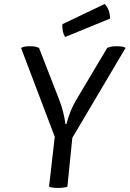

<svg xmlns="http://www.w3.org/2000/svg" viewBox="-20 -927 642 950"><path d="M251 -250Q244.1 -188.5 222.7 -3.9Q228.5 0 240.2 1Q251 2.9 266.6 2.9Q284.2 2.9 294.9 1Q306.6 0 313.5 -3.9Q321.3 -84 337.9 -245.1Q404.3 -356.4 601.6 -690.4Q596.7 -693.4 585 -696.3Q574.2 -698.2 557.6 -698.2Q543 -698.2 530.3 -696.3Q518.6 -693.4 510.7 -690.4Q459 -603.5 355.5 -429.7Q341.8 -407.2 329.1 -376Q317.4 -345.7 308.6 -313.5Q307.6 -313.5 303.7 -313.5Q299.8 -344.7 292 -374Q284.2 -403.3 274.4 -429.7Q240.2 -516.6 172.9 -690.4Q165 -693.4 154.3 -696.3Q142.6 -698.2 127.9 -698.2Q112.3 -698.2 101.6 -696.3Q90.8 -693.4 84 -690.4Q139.6 -543 251 -250ZM289.1 -807.6Q288.1 -801.8 288.1 -795.9Q289.1 -783.2 291 -771.5Q294.9 -754.9 302.7 -744.1Q377 -774.4 524.4 -835Q524.4 -856.4 517.6 -876Q510.7 -894.5 498 -907.2Q428.7 -874 289.1 -807.6Z"/></svg>

Font: cl
Style: Italic
Weight: 400
Designer: Mitja Miklavcic
Version: Version 7.504; 2011; Build 1022